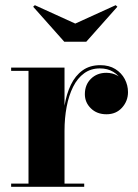

<svg xmlns="http://www.w3.org/2000/svg" viewBox="-20 -721 532 741"><path d="M221.5 -216Q221.5 -267 229 -312.8Q236.5 -358.5 253.5 -393.8Q270.5 -429 298.5 -449.2Q326.5 -469.5 367 -469.5Q401 -469.5 425 -454.5Q449 -439.5 461.5 -415.8Q474 -392 474 -365.5Q474 -331 451 -305.5Q428 -280 391 -280Q354 -280 330.8 -302.8Q307.5 -325.5 307.5 -357.5Q307.5 -394 331 -417Q354.5 -440 390.5 -440Q414 -440 432.8 -429.5Q451.5 -419 462.2 -402Q473 -385 473 -365.5H461Q461 -389.5 449.5 -410.2Q438 -431 416.5 -444Q395 -457 365.5 -457Q330.5 -457 304.8 -438.2Q279 -419.5 262.2 -386Q245.5 -352.5 237.2 -308.8Q229 -265 229 -216ZM229 -460V-12.5H305V0H23V-12.5H90V-447.5H23V-460ZM228 -560 108 -695 114.5 -701 270.5 -630 426.5 -701 433 -695 313 -560Z"/></svg>

Font: Bodoni Moda 18pt
Style: Bold
Weight: 700
Designer: Owen Earl
Foundry: indestructible type
Version: Version 2.004